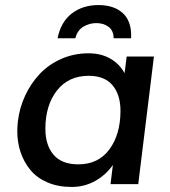

<svg xmlns="http://www.w3.org/2000/svg" viewBox="-20 -723 666 754"><path d="M206.1 -572.8Q218.8 -636.7 261.7 -669.9Q304.7 -703.1 366.7 -703.1Q426.3 -703.1 460.7 -672.9Q495.1 -642.6 495.1 -583Q495.1 -581.1 494.9 -577.6Q494.6 -574.2 494.6 -572.8H426.3Q425.8 -603.5 406 -617.9Q386.2 -632.3 358.4 -632.3Q330.1 -632.3 306.6 -617.7Q283.2 -603 275.9 -572.8ZM261.2 11.2Q208 11.2 166.5 -6.6Q125 -24.4 99.6 -55.2Q74.2 -85.9 61 -124.8Q47.9 -163.6 47.9 -208.5Q47.9 -226.1 50.3 -247.1Q56.6 -299.8 78.9 -347.7Q101.1 -395.5 136 -432.6Q170.9 -469.7 220.7 -491.7Q270.5 -513.7 327.6 -513.7Q377.4 -513.7 413.8 -492.4Q450.2 -471.2 469.2 -435.5L477.5 -501H584.5L522.9 0H414.1L423.3 -75.2Q396 -36.1 354 -12.5Q312 11.2 261.2 11.2ZM453.1 -288.1Q453.1 -351.1 421.9 -388.2Q390.6 -425.3 328.6 -425.3Q248.5 -425.3 203.4 -367.2Q158.2 -309.1 158.2 -217.3Q158.2 -153.3 190.2 -115.5Q222.2 -77.6 287.6 -77.6Q366.2 -77.6 409.7 -136.5Q453.1 -195.3 453.1 -288.1Z"/></svg>

Font: Muli
Style: Semi-BoldItalic
Weight: 600
Italic angle: -7°
Designer: Vernon Adams
Foundry: newtypography
Version: Version 2.0; ttfautohint (v1.00rc1.2-2d82) -l 8 -r 50 -G 200